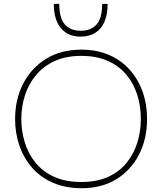

<svg xmlns="http://www.w3.org/2000/svg" viewBox="-20 -988 859 1017"><path d="M413 9Q327 9 261 -19.8Q195 -48.5 150.2 -99.5Q105.5 -150.5 82.8 -216.8Q60 -283 60 -358Q60 -461.5 102.8 -544.8Q145.5 -628 224.2 -676.5Q303 -725 411 -725Q493.5 -725 558 -696.8Q622.5 -668.5 667.5 -618Q712.5 -567.5 735.8 -501Q759 -434.5 759 -358Q759 -253 716.8 -170Q674.5 -87 596.8 -39Q519 9 413 9ZM411 -24Q494 -24 553.5 -51.5Q613 -79 651.2 -126.5Q689.5 -174 707.8 -233.8Q726 -293.5 726 -358Q726 -428 706.2 -488.5Q686.5 -549 647.2 -594.8Q608 -640.5 549 -666.2Q490 -692 411 -692Q329.5 -692 269.8 -664.8Q210 -637.5 170.8 -590.2Q131.5 -543 112.2 -483.2Q93 -423.5 93 -358Q93 -292 111.8 -232Q130.5 -172 169.2 -125Q208 -78 268 -51Q328 -24 411 -24ZM407 -794Q339.5 -794 302.2 -839.2Q265 -884.5 265 -967L294 -968Q294 -891 324 -858Q354 -825 407 -825Q461 -825 491 -857.8Q521 -890.5 521 -967H550Q550 -912 533.5 -873.2Q517 -834.5 485 -814.2Q453 -794 407 -794Z"/></svg>

Font: Commissioner Thin Thin
Style: Regular
Weight: 250
Version: Version 1.000